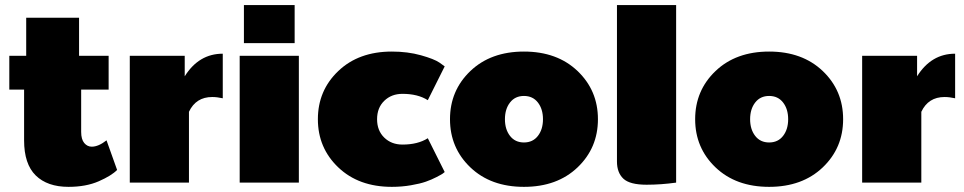

<svg xmlns="http://www.w3.org/2000/svg" viewBox="-20 -720 3802 757"><path d="M16.7 -366.7V-500H83.3V-650H291.7V-500H408.3V-366.7H300V-200Q300 -170.8 312.1 -156.2Q324.2 -141.7 341.7 -141.7Q368.3 -141.7 400 -166.7L441.7 -50Q420 -27.5 369.6 -5.4Q319.2 16.7 250 16.7Q166.7 16.7 120.8 -28.3Q75 -73.3 75 -166.7V-366.7Z M491.7 0V-500H708.3V-419.2Q764.2 -508.3 858.3 -508.3V-332.5Q835.8 -337.5 816.7 -337.5Q752.5 -337.5 725 -279.2V0Z M925 0V-500H1158.3V0ZM941.7 -550V-700H1141.7V-550Z M1525 -516.7Q1587.5 -516.7 1639.6 -502.1Q1691.7 -487.5 1712.5 -473.3L1733.3 -458.3L1666.7 -325Q1627.5 -350 1566.7 -350Q1523.3 -350 1495 -322.5Q1466.7 -295 1466.7 -250Q1466.7 -205 1495 -177.5Q1523.3 -150 1566.7 -150Q1627.5 -150 1666.7 -175L1733.3 -41.7Q1730.8 -39.2 1725.4 -35.4Q1720 -31.7 1700.8 -21.7Q1681.7 -11.7 1659.2 -3.8Q1636.7 4.2 1600.4 10.4Q1564.2 16.7 1525 16.7Q1394.2 16.7 1313.8 -60Q1233.3 -136.7 1233.3 -250Q1233.3 -363.3 1313.8 -440Q1394.2 -516.7 1525 -516.7Z M1834.6 -60Q1754.2 -136.7 1754.2 -250Q1754.2 -363.3 1834.6 -440Q1915 -516.7 2045.8 -516.7Q2176.7 -516.7 2257.1 -440Q2337.5 -363.3 2337.5 -250Q2337.5 -136.7 2257.1 -60Q2176.7 16.7 2045.8 16.7Q1915 16.7 1834.6 -60ZM1990.8 -315.8Q1970.8 -290 1970.8 -250Q1970.8 -210 1990.8 -184.2Q2010.8 -158.3 2045.8 -158.3Q2080.8 -158.3 2100.8 -184.2Q2120.8 -210 2120.8 -250Q2120.8 -290 2100.8 -315.8Q2080.8 -341.7 2045.8 -341.7Q2010.8 -341.7 1990.8 -315.8Z M2412.5 -83.3V-700H2645.8V0Q2585.8 8.3 2529.2 8.3Q2463.3 8.3 2437.9 -15.4Q2412.5 -39.2 2412.5 -83.3Z M2801.2 -60Q2720.8 -136.7 2720.8 -250Q2720.8 -363.3 2801.2 -440Q2881.7 -516.7 3012.5 -516.7Q3143.3 -516.7 3223.8 -440Q3304.2 -363.3 3304.2 -250Q3304.2 -136.7 3223.8 -60Q3143.3 16.7 3012.5 16.7Q2881.7 16.7 2801.2 -60ZM2957.5 -315.8Q2937.5 -290 2937.5 -250Q2937.5 -210 2957.5 -184.2Q2977.5 -158.3 3012.5 -158.3Q3047.5 -158.3 3067.5 -184.2Q3087.5 -210 3087.5 -250Q3087.5 -290 3067.5 -315.8Q3047.5 -341.7 3012.5 -341.7Q2977.5 -341.7 2957.5 -315.8Z M3379.2 0V-500H3595.8V-419.2Q3651.7 -508.3 3745.8 -508.3V-332.5Q3723.3 -337.5 3704.2 -337.5Q3640 -337.5 3612.5 -279.2V0Z"/></svg>

Font: BoonTook
Style: Regular
Weight: 400
Designer: Sungsit Sawaiwan
Foundry: FontUni
Version: Version 3.0